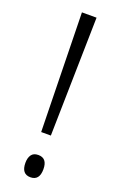

<svg xmlns="http://www.w3.org/2000/svg" viewBox="-142 -755 500 802"><g transform="rotate(20 107.5 -353.5)"><path d="M129 -186H86L75 -714H140ZM68 -43Q68 -65 77.5 -78.5Q87 -92 108 -92Q148 -92 148 -43Q148 7 108 7Q68 7 68 -43Z"/></g></svg>

Font: Noto Sans Thai ExtCond Light
Style: Regular
Weight: 300
Width: 2
Designer: Monotype Design Team
Foundry: Monotype Imaging Inc.
Version: Version 2.002; ttfautohint (v1.8.4.7-5d5b)